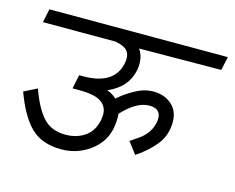

<svg xmlns="http://www.w3.org/2000/svg" viewBox="-72 -558 801 655"><g transform="rotate(15 329.0 -230.5)"><path d="M373 -357Q373 -342 371 -334Q365 -303 346 -280Q327 -257 290 -240Q308 -235 324 -220Q347 -241 379.5 -259Q412 -277 443 -277Q483 -277 508.5 -254.5Q534 -232 534 -194Q534 -146 506.5 -112Q479 -78 439 -52L408 -93Q413 -97 433 -110Q453 -123 465.5 -140.5Q478 -158 482 -180Q483 -184 483 -192Q483 -227 443 -227Q398 -227 348 -173Q350 -148 345 -121Q335 -70 290.5 -37.5Q246 -5 190 -5Q121 -5 82 -43.5Q43 -82 14 -162L60 -185Q83 -120 112 -88.5Q141 -57 191 -57Q231 -57 259.5 -77Q288 -97 296 -137Q298 -151 298 -157Q298 -184 275.5 -200Q253 -216 197 -216H185H174L184 -265H195Q307 -264 324 -344Q326 -356 326 -361Q326 -381 314 -392Q302 -403 274 -408H18L28 -456H658L648 -408L358 -406Q373 -385 373 -357Z"/></g></svg>

Font: Cambay Devanagari
Style: Italic
Weight: 400
Italic angle: -11°
Designer: Pooja Saxena
Foundry: Pooja Saxena
Version: Version 1.018;PS 001.018;hotconv 1.0.70;makeotf.lib2.5.58329